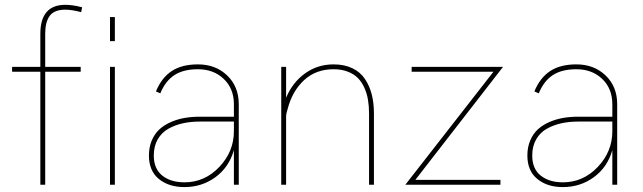

<svg xmlns="http://www.w3.org/2000/svg" viewBox="-20 -760 2644 790"><path d="M146 -484.9V-621.1Q146 -740.2 249 -740.2Q279.3 -740.2 317.9 -730L314 -710Q275.4 -720.2 249 -720.2Q203.1 -720.2 184.6 -694.8Q166 -669.4 166 -621.1V-484.9H312V-464.8H166V0H146V-464.8H29.8V-484.9Z M452.6 -689.9V-590.8H432.6V-689.9ZM452.6 -484.9V0H432.6V-484.9Z M962.4 -331.1V0H942.4V-142.1Q921.9 -71.3 866.2 -30.8Q810.5 9.8 738.8 9.8Q674.3 9.8 633.5 -23.7Q592.8 -57.1 592.8 -120.1Q592.8 -154.8 604.7 -182.6Q616.7 -210.4 636.5 -228.3Q656.2 -246.1 683.8 -258.1Q711.4 -270 740.5 -274.9Q769.5 -279.8 801.8 -279.8H942.4V-331.1Q942.4 -395.5 900.6 -435.3Q858.9 -475.1 794.4 -475.1Q734.4 -475.1 697.5 -450.9Q660.6 -426.8 639.6 -376L621.6 -383.8Q645 -440.4 686.8 -467.8Q728.5 -495.1 794.4 -495.1Q867.2 -495.1 914.8 -449.5Q962.4 -403.8 962.4 -331.1ZM942.4 -220.2V-259.8H801.8Q765.1 -259.8 733.4 -252.9Q701.7 -246.1 673.6 -230.7Q645.5 -215.3 629.2 -187Q612.8 -158.7 612.8 -120.1Q612.8 -65.4 647.7 -37.6Q682.6 -9.8 738.8 -9.8Q822.3 -9.8 882.3 -73Q942.4 -136.2 942.4 -220.2Z M1518.6 -293V0H1498.5V-293Q1498.5 -323.2 1494.1 -349.4Q1489.7 -375.5 1479.2 -398.9Q1468.8 -422.4 1452.4 -439Q1436 -455.6 1410.6 -465.3Q1385.3 -475.1 1352.5 -475.1Q1279.8 -475.1 1231.2 -430.2Q1182.6 -385.3 1163.6 -312Q1163.1 -309.6 1161.1 -303Q1159.2 -296.4 1158.2 -291.3Q1157.2 -286.1 1157.2 -282.2V0H1137.2V-484.9H1157.2V-357.9Q1183.6 -420.9 1235.1 -458Q1286.6 -495.1 1352.5 -495.1Q1397 -495.1 1429.9 -479.2Q1462.9 -463.4 1481.9 -434.6Q1501 -405.8 1509.8 -370.6Q1518.6 -335.4 1518.6 -293Z M1673.8 -484.9H2049.8L1689 -20H2039.1V0H1647.9L2010.3 -464.8H1673.8Z M2519.5 -331.1V0H2499.5V-142.1Q2479 -71.3 2423.3 -30.8Q2367.7 9.8 2295.9 9.8Q2231.4 9.8 2190.7 -23.7Q2149.9 -57.1 2149.9 -120.1Q2149.9 -154.8 2161.9 -182.6Q2173.8 -210.4 2193.6 -228.3Q2213.4 -246.1 2241 -258.1Q2268.6 -270 2297.6 -274.9Q2326.7 -279.8 2358.9 -279.8H2499.5V-331.1Q2499.5 -395.5 2457.8 -435.3Q2416 -475.1 2351.6 -475.1Q2291.5 -475.1 2254.6 -450.9Q2217.8 -426.8 2196.8 -376L2178.7 -383.8Q2202.1 -440.4 2243.9 -467.8Q2285.6 -495.1 2351.6 -495.1Q2424.3 -495.1 2471.9 -449.5Q2519.5 -403.8 2519.5 -331.1ZM2499.5 -220.2V-259.8H2358.9Q2322.3 -259.8 2290.5 -252.9Q2258.8 -246.1 2230.7 -230.7Q2202.6 -215.3 2186.3 -187Q2169.9 -158.7 2169.9 -120.1Q2169.9 -65.4 2204.8 -37.6Q2239.7 -9.8 2295.9 -9.8Q2379.4 -9.8 2439.5 -73Q2499.5 -136.2 2499.5 -220.2Z"/></svg>

Font: Genome Thin
Style: Regular
Weight: 250
Designer: Alfredo Marco Pradil
Version: Version 1.001